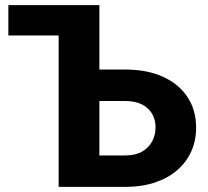

<svg xmlns="http://www.w3.org/2000/svg" viewBox="-20 -731 815 751"><path d="M12.7 -592.3V-710.9H275.4V-592.3ZM310.5 -459H469.7Q555.2 -459 617.4 -430.7Q679.7 -402.3 713.4 -351.3Q747.1 -300.3 747.1 -231.9Q747.1 -180.7 727.8 -138.2Q708.5 -95.7 672.4 -64.7Q636.2 -33.7 585 -16.8Q533.7 0 469.7 0H209.5V-710.9H368.7V-123H469.7Q509.3 -123 535.4 -137.9Q561.5 -152.8 575 -177.7Q588.4 -202.6 588.4 -232.9Q588.4 -262.7 575 -285.9Q561.5 -309.1 535.4 -322.5Q509.3 -335.9 469.7 -335.9H310.5Z"/></svg>

Font: Roboto ExtraBold
Style: Regular
Weight: 800
Designer: Christian Robertson
Foundry: Google
Version: Version 3.009; 2024